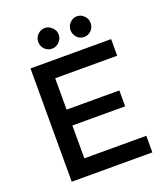

<svg xmlns="http://www.w3.org/2000/svg" viewBox="-140 -860 820 955"><g transform="rotate(-20 270.0 -382.5)"><path d="M155.3 -710Q155.3 -699.2 159.2 -689.5Q163.1 -679.7 170.9 -670.9Q179.7 -663.1 188.5 -659.2Q198.2 -655.3 209 -655.3Q219.7 -655.3 229.5 -659.2Q238.3 -663.1 247.1 -670.9Q254.9 -679.7 259.8 -689.5Q263.7 -699.2 263.7 -710Q263.7 -720.7 259.8 -730.5Q254.9 -740.2 247.1 -748Q238.3 -755.9 229.5 -760.7Q219.7 -764.6 209 -764.6Q198.2 -764.6 188.5 -760.7Q179.7 -755.9 170.9 -748Q163.1 -740.2 159.2 -730.5Q155.3 -720.7 155.3 -710ZM326.2 -710Q326.2 -699.2 330.1 -689.5Q334 -679.7 341.8 -670.9Q349.6 -663.1 359.4 -659.2Q368.2 -655.3 378.9 -655.3Q389.6 -655.3 399.4 -659.2Q409.2 -663.1 417 -670.9Q424.8 -679.7 428.7 -689.5Q432.6 -699.2 432.6 -710Q432.6 -720.7 428.7 -730.5Q424.8 -740.2 417 -748Q409.2 -755.9 399.4 -760.7Q389.6 -764.6 378.9 -764.6Q368.2 -764.6 359.4 -760.7Q349.6 -755.9 341.8 -748Q334 -740.2 330.1 -730.5Q326.2 -720.7 326.2 -710ZM452.1 -345.7Q381.8 -345.7 172.9 -345.7Q172.9 -387.7 172.9 -511.7Q254.9 -511.7 501 -511.7Q501 -534.2 501 -599.6Q394.5 -599.6 74.2 -599.6Q74.2 -562.5 74.2 -450.2Q74.2 -337.9 74.2 0Q180.7 0 501 0Q501 -22.5 501 -87.9Q418.9 -87.9 172.9 -87.9Q172.9 -131.8 172.9 -261.7Q243.2 -261.7 452.1 -261.7Q452.1 -283.2 452.1 -345.7Z"/></g></svg>

Font: TextaAlt
Style: Bold
Weight: 400
Designer: Daniel Hernandez & Miguel Hernandez
Version: Version 1.005;com.myfonts.easy.latinotype.texta.alt-bold.wfk